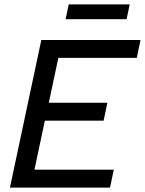

<svg xmlns="http://www.w3.org/2000/svg" viewBox="-20 -849 656 869"><path d="M25 0 167 -668H616L599 -587H244L201 -384H466L449 -303H183L136 -81H495L478 0ZM277 -762 291 -829H567L553 -762Z"/></svg>

Font: Atkinson Hyperlegible Next
Style: Italic
Weight: 400
Italic angle: -12°
Designer: Elliott Scott, Megan Eiswerth, Linus Boman, Theodore Petrosky, Letters from Sweden
Foundry: Applied Design Works, Letters from Sweden
Version: Version 2.001